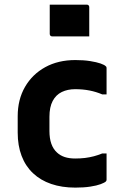

<svg xmlns="http://www.w3.org/2000/svg" viewBox="-20 -814 540 845"><path d="M311.7 -549.7Q349 -549.7 377.1 -545.1Q405.2 -540.6 422.8 -534.5Q440.4 -528.3 445.7 -522.2Q448 -520.7 448.5 -518.3Q449 -515.9 449 -513.4Q449 -485 449 -456Q449 -427 449 -398.5H430.1Q403.5 -409.9 374.1 -415.7Q344.7 -421.5 310.8 -421.5Q277.6 -421.5 251.9 -409.1Q226.2 -396.6 211.9 -369.7Q197.6 -342.8 197.6 -299.9V-237.4Q197.6 -205.1 205.9 -181.4Q214.3 -157.6 231 -142.6Q245.4 -129.2 265.1 -122.8Q284.9 -116.4 310.8 -116.4Q333.9 -116.4 354.1 -118.8Q374.3 -121.3 393.2 -126.3Q412 -131.3 430.1 -138.7H449Q449 -110.1 449 -81.1Q449 -52.1 449 -23.5Q449 -21.5 448.5 -19.5Q448 -17.5 446 -15.5Q440.5 -10 423 -3.5Q405.5 3 377.5 7.3Q349.4 11.7 311.5 11.7Q252.4 11.7 205.4 -4.4Q158.4 -20.4 125.2 -51.8Q92 -83.1 75 -128.2Q57.9 -173.3 57.9 -230.5V-302.3Q57.9 -376 90.1 -431.6Q122.2 -487.1 179.1 -518.4Q236 -549.7 311.7 -549.7ZM198.9 -793.6Q218.1 -793.6 238.6 -793.6Q259 -793.6 280.3 -793.6Q301.6 -793.6 322.1 -793.6Q342.5 -793.6 361.8 -793.6Q366.8 -793.6 369.8 -790.6Q372.8 -787.6 372.8 -782.6V-653.8Q353.5 -653.8 333.1 -653.8Q312.6 -653.8 291.3 -653.8Q270 -653.8 249.6 -653.8Q229.1 -653.8 209.9 -653.8Q204.9 -653.8 201.9 -656.8Q198.9 -659.8 198.9 -664.8Z"/></svg>

Font: Recursive Sans Linear Light
Style: Regular
Weight: 300
Version: Version 1.085